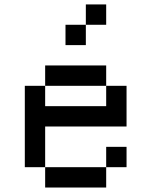

<svg xmlns="http://www.w3.org/2000/svg" viewBox="-20 -838 676 858"><path d="M181.8 -545.5V-454.5H454.5V-545.5ZM90.9 -454.5V-90.9H181.8V-272.7H545.5V-454.5H454.5V-363.6H181.8V-454.5ZM181.8 -90.9V0H454.5V-90.9ZM454.5 -181.8V-90.9H545.5V-181.8ZM363.6 -818.2V-727.3H454.5V-818.2ZM272.7 -727.3V-636.4H363.6V-727.3Z"/></svg>

Font: Departure Mono
Style: Regular
Weight: 400
Monospace: yes
Designer: Helena Zhang
Version: Version 1.500;Glyphs 3.3.1 (3343)